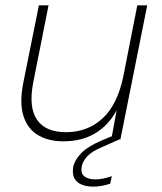

<svg xmlns="http://www.w3.org/2000/svg" viewBox="-20 -520 603 716"><path d="M429 0H395L415 -109Q386 -54 336 -23.5Q286 7 216 7Q161 7 122 -16Q83 -39 67.5 -87.5Q52 -136 67 -212L125 -500H161L104 -213Q86 -120 118 -73.5Q150 -27 226 -27Q306 -27 362 -78Q418 -129 440 -236L492 -500H529ZM423 -23 429 -2 362 28Q323 44 306 62.5Q289 81 285 99Q280 126 294.5 137.5Q309 149 336 149Q362 149 397 137L391 165Q376 170 359.5 173Q343 176 328 176Q304 176 285 168.5Q266 161 257.5 145Q249 129 253 103Q259 75 284 50Q309 25 359 4Z"/></svg>

Font: Albert Sans ExtraLight
Style: Italic
Weight: 250
Italic angle: -11.25°
Designer: Andreas Rasmussen
Foundry: a.Foundry
Version: Version 1.025